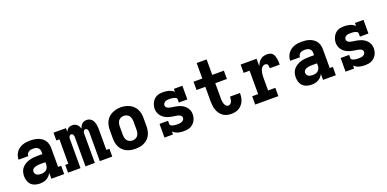

<svg xmlns="http://www.w3.org/2000/svg" viewBox="-8 -1559 4816 2391"><g transform="rotate(-20 2400.0 -363.5)"><path d="M234 8Q234 8 234 8Q234 8 234 8H233Q202 8 171.5 -1Q141 -10 119 -31.5Q97 -53 87 -83.5Q77 -114 77 -145Q77 -174 85 -202Q93 -230 111.5 -252Q130 -274 155 -289Q180 -304 207.5 -312.5Q235 -321 264 -324Q293 -327 321 -327H386V-360Q386 -376 379 -390.5Q372 -405 359 -414.5Q346 -424 330 -427Q314 -430 298 -430Q283 -430 268 -427Q253 -424 240 -415.5Q227 -407 219.5 -393Q212 -379 212 -363H83Q83 -363 83 -363Q83 -363 83 -363Q83 -389 91 -414.5Q99 -440 114 -461Q129 -482 150.5 -497.5Q172 -513 196 -522Q220 -531 246 -534.5Q272 -538 298 -538Q325 -538 351.5 -534.5Q378 -531 403 -522Q428 -513 450 -497.5Q472 -482 487 -460Q502 -438 508.5 -412Q515 -386 515 -360V-110H556V0H386V-78Q375 -57 359 -40Q343 -23 322.5 -12Q302 -1 279.5 3.5Q257 8 234 8ZM286 -100Q305 -100 324 -104.5Q343 -109 357.5 -121.5Q372 -134 379 -152Q386 -170 386 -189V-219H321Q309 -219 297 -218.5Q285 -218 273 -215.5Q261 -213 249.5 -209.5Q238 -206 228 -199Q218 -192 212 -181.5Q206 -171 206 -159Q206 -145 213 -132Q220 -119 232 -112Q244 -105 258 -102.5Q272 -100 286 -100Z M607 0V-103H648V-427H607V-530H772V-482Q778 -494 786.5 -505Q795 -516 806 -523.5Q817 -531 830 -534.5Q843 -538 857 -538Q873 -538 889.5 -532.5Q906 -527 918.5 -515.5Q931 -504 939.5 -489Q948 -474 953 -458Q957 -474 965 -489Q973 -504 985 -515.5Q997 -527 1013.5 -532.5Q1030 -538 1046 -538Q1064 -538 1080.5 -532Q1097 -526 1110 -514Q1123 -502 1131 -486Q1139 -470 1143.5 -453Q1148 -436 1150 -418.5Q1152 -401 1152 -384V-103H1193V0H1028V-384Q1028 -392 1026.5 -400.5Q1025 -409 1021.5 -417Q1018 -425 1010.5 -430Q1003 -435 995 -435Q986 -435 979 -430Q972 -425 968 -417Q964 -409 963 -400.5Q962 -392 962 -384V0H838V-384Q838 -392 837 -400.5Q836 -409 832 -417Q828 -425 821 -430Q814 -435 805 -435Q797 -435 789.5 -430Q782 -425 778.5 -417Q775 -409 773.5 -400.5Q772 -392 772 -384V0Z M1500 8Q1470 8 1441 3Q1412 -2 1385 -15Q1358 -28 1336.5 -48.5Q1315 -69 1301.5 -95.5Q1288 -122 1282.5 -151Q1277 -180 1277 -210V-320Q1277 -350 1282.5 -379Q1288 -408 1301.5 -434.5Q1315 -461 1337 -482Q1359 -503 1385.5 -515.5Q1412 -528 1441 -534.5Q1470 -541 1500 -541Q1530 -541 1559 -534.5Q1588 -528 1614.5 -515.5Q1641 -503 1663 -482Q1685 -461 1698.5 -434.5Q1712 -408 1717.5 -379Q1723 -350 1723 -320V-210Q1723 -180 1717.5 -151Q1712 -122 1698.5 -95.5Q1685 -69 1663.5 -48.5Q1642 -28 1615 -15Q1588 -2 1559 3Q1530 8 1500 8ZM1500 -102Q1520 -102 1539 -110Q1558 -118 1570 -134Q1582 -150 1586.5 -170Q1591 -190 1591 -210V-320Q1591 -340 1586.5 -360Q1582 -380 1569.5 -396Q1557 -412 1538 -420Q1519 -428 1499 -428Q1479 -428 1460 -419.5Q1441 -411 1429.5 -395Q1418 -379 1413.5 -359.5Q1409 -340 1409 -320V-210Q1409 -190 1413.5 -170Q1418 -150 1430 -134Q1442 -118 1461 -110Q1480 -102 1500 -102Z M2141 8Q2122 8 2103 6Q2084 4 2065 -1.5Q2046 -7 2029 -16.5Q2012 -26 1998 -39V0H1885V-181H1998V-136Q1998 -127 2005.5 -120.5Q2013 -114 2022 -110.5Q2031 -107 2040 -105Q2049 -103 2058.5 -102Q2068 -101 2077.5 -100.5Q2087 -100 2096 -100Q2111 -100 2125.5 -101.5Q2140 -103 2153.5 -109Q2167 -115 2176.5 -127Q2186 -139 2186 -154Q2186 -169 2175.5 -180Q2165 -191 2151.5 -196Q2138 -201 2123.5 -203.5Q2109 -206 2094.5 -208Q2080 -210 2066 -212.5Q2052 -215 2037.5 -218.5Q2023 -222 2009.5 -226.5Q1996 -231 1983 -237.5Q1970 -244 1958 -252.5Q1946 -261 1935.5 -271.5Q1925 -282 1917 -294Q1909 -306 1903.5 -319.5Q1898 -333 1895 -347.5Q1892 -362 1892 -376Q1892 -398 1897.5 -419.5Q1903 -441 1913 -460.5Q1923 -480 1939 -496Q1955 -512 1974.5 -521.5Q1994 -531 2015.5 -534.5Q2037 -538 2059 -538Q2079 -538 2098 -535.5Q2117 -533 2135.5 -528Q2154 -523 2171 -513.5Q2188 -504 2202 -491V-530H2315V-349H2202V-394Q2202 -403 2194.5 -409.5Q2187 -416 2178 -419.5Q2169 -423 2160 -425Q2151 -427 2142 -428Q2133 -429 2123.5 -429.5Q2114 -430 2105 -430Q2091 -430 2077 -428.5Q2063 -427 2050.5 -420.5Q2038 -414 2029.5 -402Q2021 -390 2021 -376Q2021 -362 2031.5 -350.5Q2042 -339 2056 -334Q2070 -329 2084 -326.5Q2098 -324 2112.5 -322Q2127 -320 2141.5 -317.5Q2156 -315 2170 -311.5Q2184 -308 2198 -303.5Q2212 -299 2225 -292.5Q2238 -286 2250 -277.5Q2262 -269 2272 -258.5Q2282 -248 2290.5 -236Q2299 -224 2304.5 -210.5Q2310 -197 2312.5 -183Q2315 -169 2315 -154Q2315 -132 2309.5 -110Q2304 -88 2293 -68.5Q2282 -49 2265.5 -33.5Q2249 -18 2229 -8.5Q2209 1 2186.5 4.5Q2164 8 2141 8Z M2770 8Q2741 8 2713 1Q2685 -6 2661.5 -22.5Q2638 -39 2621.5 -63Q2605 -87 2595.5 -114Q2586 -141 2582.5 -169.5Q2579 -198 2579 -226V-420H2463V-530H2579V-735H2711V-530H2865V-420H2711V-226Q2711 -214 2711.5 -201Q2712 -188 2714 -175.5Q2716 -163 2719.5 -151Q2723 -139 2729.5 -128Q2736 -117 2746.5 -109.5Q2757 -102 2770 -102Q2785 -102 2797 -112Q2809 -122 2815 -136Q2821 -150 2823.5 -165Q2826 -180 2826 -195Q2826 -196 2826 -197.5Q2826 -199 2826 -200H2958Q2958 -198 2958 -195Q2958 -192 2958 -189Q2958 -163 2953 -137.5Q2948 -112 2937 -89Q2926 -66 2908.5 -46.5Q2891 -27 2868.5 -14.5Q2846 -2 2820.5 3Q2795 8 2770 8Z M3087 0V-110H3166V-420H3087V-530H3298V-432Q3307 -454 3319.5 -474Q3332 -494 3349.5 -509Q3367 -524 3389.5 -531Q3412 -538 3436 -538Q3455 -538 3475 -533Q3495 -528 3508.5 -514Q3522 -500 3529 -481Q3536 -462 3539.5 -442.5Q3543 -423 3543.5 -403Q3544 -383 3544 -363H3412Q3412 -370 3412 -377.5Q3412 -385 3411 -392Q3410 -399 3407.5 -406Q3405 -413 3400 -418.5Q3395 -424 3387.5 -426Q3380 -428 3373 -428Q3358 -428 3344.5 -419.5Q3331 -411 3323 -398.5Q3315 -386 3310.5 -371Q3306 -356 3303 -341Q3300 -326 3299 -311Q3298 -296 3298 -281V-110H3394V0Z M3834 8Q3834 8 3834 8Q3834 8 3834 8H3833Q3802 8 3771.5 -1Q3741 -10 3719 -31.5Q3697 -53 3687 -83.5Q3677 -114 3677 -145Q3677 -174 3685 -202Q3693 -230 3711.5 -252Q3730 -274 3755 -289Q3780 -304 3807.5 -312.5Q3835 -321 3864 -324Q3893 -327 3921 -327H3986V-360Q3986 -376 3979 -390.5Q3972 -405 3959 -414.5Q3946 -424 3930 -427Q3914 -430 3898 -430Q3883 -430 3868 -427Q3853 -424 3840 -415.5Q3827 -407 3819.5 -393Q3812 -379 3812 -363H3683Q3683 -363 3683 -363Q3683 -363 3683 -363Q3683 -389 3691 -414.5Q3699 -440 3714 -461Q3729 -482 3750.5 -497.5Q3772 -513 3796 -522Q3820 -531 3846 -534.5Q3872 -538 3898 -538Q3925 -538 3951.5 -534.5Q3978 -531 4003 -522Q4028 -513 4050 -497.5Q4072 -482 4087 -460Q4102 -438 4108.5 -412Q4115 -386 4115 -360V-110H4156V0H3986V-78Q3975 -57 3959 -40Q3943 -23 3922.5 -12Q3902 -1 3879.5 3.5Q3857 8 3834 8ZM3886 -100Q3905 -100 3924 -104.5Q3943 -109 3957.5 -121.5Q3972 -134 3979 -152Q3986 -170 3986 -189V-219H3921Q3909 -219 3897 -218.5Q3885 -218 3873 -215.5Q3861 -213 3849.5 -209.5Q3838 -206 3828 -199Q3818 -192 3812 -181.5Q3806 -171 3806 -159Q3806 -145 3813 -132Q3820 -119 3832 -112Q3844 -105 3858 -102.5Q3872 -100 3886 -100Z M4541 8Q4522 8 4503 6Q4484 4 4465 -1.5Q4446 -7 4429 -16.5Q4412 -26 4398 -39V0H4285V-181H4398V-136Q4398 -127 4405.5 -120.5Q4413 -114 4422 -110.5Q4431 -107 4440 -105Q4449 -103 4458.5 -102Q4468 -101 4477.5 -100.5Q4487 -100 4496 -100Q4511 -100 4525.5 -101.5Q4540 -103 4553.5 -109Q4567 -115 4576.5 -127Q4586 -139 4586 -154Q4586 -169 4575.5 -180Q4565 -191 4551.5 -196Q4538 -201 4523.5 -203.5Q4509 -206 4494.5 -208Q4480 -210 4466 -212.5Q4452 -215 4437.5 -218.5Q4423 -222 4409.5 -226.5Q4396 -231 4383 -237.5Q4370 -244 4358 -252.5Q4346 -261 4335.5 -271.5Q4325 -282 4317 -294Q4309 -306 4303.5 -319.5Q4298 -333 4295 -347.5Q4292 -362 4292 -376Q4292 -398 4297.5 -419.5Q4303 -441 4313 -460.5Q4323 -480 4339 -496Q4355 -512 4374.5 -521.5Q4394 -531 4415.5 -534.5Q4437 -538 4459 -538Q4479 -538 4498 -535.5Q4517 -533 4535.5 -528Q4554 -523 4571 -513.5Q4588 -504 4602 -491V-530H4715V-349H4602V-394Q4602 -403 4594.5 -409.5Q4587 -416 4578 -419.5Q4569 -423 4560 -425Q4551 -427 4542 -428Q4533 -429 4523.5 -429.5Q4514 -430 4505 -430Q4491 -430 4477 -428.5Q4463 -427 4450.5 -420.5Q4438 -414 4429.5 -402Q4421 -390 4421 -376Q4421 -362 4431.5 -350.5Q4442 -339 4456 -334Q4470 -329 4484 -326.5Q4498 -324 4512.5 -322Q4527 -320 4541.5 -317.5Q4556 -315 4570 -311.5Q4584 -308 4598 -303.5Q4612 -299 4625 -292.5Q4638 -286 4650 -277.5Q4662 -269 4672 -258.5Q4682 -248 4690.5 -236Q4699 -224 4704.5 -210.5Q4710 -197 4712.5 -183Q4715 -169 4715 -154Q4715 -132 4709.5 -110Q4704 -88 4693 -68.5Q4682 -49 4665.5 -33.5Q4649 -18 4629 -8.5Q4609 1 4586.5 4.5Q4564 8 4541 8Z"/></g></svg>

Font: Iosevka Slab XBdEx
Style: Regular
Weight: 800
Width: 7
Monospace: yes
Designer: Belleve Invis
Foundry: Belleve Invis
Version: Version 11.1.0; ttfautohint (v1.8.3)